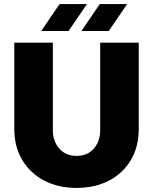

<svg xmlns="http://www.w3.org/2000/svg" viewBox="-20 -909 763 941"><path d="M355 12Q266 12 197.5 -23.5Q129 -59 89.5 -124Q50 -189 50 -279V-700H239V-270Q239 -217 270.5 -181Q302 -145 355 -145Q409 -145 440 -181Q471 -217 471 -270V-700H660V-279Q660 -189 621 -124Q582 -59 513.5 -23.5Q445 12 355 12ZM379 -757 469 -889H603L513 -757ZM182 -757 272 -889H406L316 -757Z"/></svg>

Font: MuseoModerno ExtraBold
Style: Regular
Weight: 800
Designer: Pablo Cosgaya, Héctor Gatti, Marcela Romero, and the Authors of The MuseoModerno Project.
Foundry: Omnibus-Type Team
Version: Version 1.001